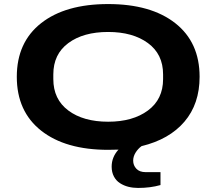

<svg xmlns="http://www.w3.org/2000/svg" viewBox="-20 -719 1056 937"><path d="M507.8 12.2Q299.3 12.2 180.7 -81.5Q62 -175.3 62 -344.2Q62 -512.7 180.7 -606Q299.3 -699.2 507.8 -699.2Q716.3 -699.2 835.2 -606Q954.1 -512.7 954.1 -344.2Q954.1 -211.9 880.1 -125.2Q806.2 -38.6 670.9 -5.9Q653.3 6.8 641.6 25.9Q629.9 44.9 629.9 64.9Q629.9 87.9 645.5 104.5Q661.1 121.1 690.9 121.1H763.2V184.1Q713.9 198.2 653.8 198.2Q628.9 198.2 606.7 192.6Q584.5 187 565.7 175Q546.9 163.1 535.9 142.3Q524.9 121.6 524.9 94.2Q524.9 47.9 558.1 11.2Q542 12.2 507.8 12.2ZM507.8 -125Q627.9 -125 701.9 -179.7Q775.9 -234.4 775.9 -333V-356Q775.9 -454.6 701.9 -508.8Q627.9 -563 507.8 -563Q386.7 -563 313.5 -508.8Q240.2 -454.6 240.2 -356V-333Q240.2 -234.4 313.5 -179.7Q386.7 -125 507.8 -125Z"/></svg>

Font: Archivo Expanded
Style: Bold
Weight: 700
Width: 7
Designer: Hector Gatti
Foundry: Omnibus-Type
Version: Version 2.001